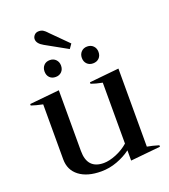

<svg xmlns="http://www.w3.org/2000/svg" viewBox="-155 -973 961 1093"><g transform="rotate(-20 325.5 -426.0)"><path d="M170 -827Q170 -840 180 -851Q190 -862 207 -862Q223 -862 233.5 -855Q244 -848 250 -841.5Q256 -835 258 -833L358 -733L339 -706L208 -779Q170 -800 170 -827ZM160 -635Q160 -657 173.5 -671.5Q187 -686 210 -686Q232 -686 246 -671.5Q260 -657 260 -635Q260 -612 246 -598Q232 -584 210 -584Q187 -584 173.5 -598Q160 -612 160 -635ZM386 -635Q386 -657 400 -671.5Q414 -686 436 -686Q459 -686 473 -671.5Q487 -657 487 -635Q487 -612 473 -598Q459 -584 436 -584Q414 -584 400 -598Q386 -612 386 -635ZM631 -17V-8L450 10V-52Q414 -25 367 -7.5Q320 10 270 10Q186 10 137.5 -27Q89 -64 89 -129V-462Q46 -471 20 -480V-489L200 -507V-139Q200 -30 300 -30Q333 -30 375 -47Q417 -64 450 -93V-462Q409 -470 382 -480V-489L561 -507V-34Q591 -29 631 -17Z"/></g></svg>

Font: Trirong Medium
Style: Regular
Weight: 500
Designer: Katatrad Team
Foundry: CadsonDemak
Version: Version 1.001